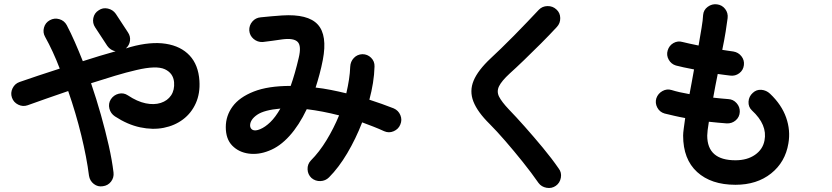

<svg xmlns="http://www.w3.org/2000/svg" viewBox="-20 -840 4040 932"><path d="M479 64Q455 68 435.5 53Q416 38 412 13Q401 -75 374.5 -183.5Q348 -292 311 -398Q256 -379 205.5 -361.5Q155 -344 114 -329Q91 -321 68.5 -332Q46 -343 38 -366Q30 -389 41 -411.5Q52 -434 75 -442Q116 -456 166 -473Q216 -490 270 -507Q254 -549 236 -588Q218 -627 199 -661Q187 -682 193.5 -706Q200 -730 222 -742Q244 -754 268 -747Q292 -740 304 -718Q324 -680 343.5 -635.5Q363 -591 382 -543Q423 -556 463.5 -568.5Q504 -581 541 -591Q516 -596 501 -617L442 -707Q428 -728 433 -752.5Q438 -777 459 -790Q479 -804 503.5 -798.5Q528 -793 542 -773L601 -683Q614 -664 611 -642Q608 -620 591 -605L614 -612Q712 -639 785 -627.5Q858 -616 900.5 -570.5Q943 -525 948 -448Q952 -387 930.5 -339Q909 -291 868.5 -260.5Q828 -230 774.5 -219.5Q721 -209 660 -222Q599 -235 538 -275Q517 -289 511 -313Q505 -337 518 -358Q532 -379 556 -385Q580 -391 601 -377Q646 -347 687 -338.5Q728 -330 760.5 -340.5Q793 -351 810.5 -377Q828 -403 825 -441Q821 -485 780 -504Q739 -523 642 -500Q594 -489 537.5 -472Q481 -455 422 -436Q448 -360 470 -282Q492 -204 508 -133Q524 -62 531 -3Q534 22 519 41.5Q504 61 479 64Z M1492 24Q1474 7 1473 -18Q1472 -43 1489 -61Q1530 -102 1565 -159.5Q1600 -217 1626 -280Q1544 -301 1469 -310Q1432 -232 1385 -180Q1338 -128 1285 -108Q1235 -88 1187 -94.5Q1139 -101 1107.5 -133Q1076 -165 1076 -223Q1076 -278 1109 -323Q1142 -368 1211.5 -395.5Q1281 -423 1391 -423Q1412 -482 1430 -559Q1444 -617 1425 -636.5Q1406 -656 1351 -649Q1332 -646 1302 -642Q1272 -638 1255 -636Q1230 -635 1211 -651Q1192 -667 1190 -692Q1189 -717 1205 -735.5Q1221 -754 1246 -756Q1267 -758 1298 -761Q1329 -764 1349 -765Q1475 -773 1522.5 -721Q1570 -669 1547 -549Q1540 -513 1531 -479.5Q1522 -446 1512 -415Q1548 -411 1586 -403.5Q1624 -396 1661 -387Q1669 -421 1674 -453.5Q1679 -486 1680 -516Q1681 -541 1697.5 -558.5Q1714 -576 1739 -577Q1764 -577 1781.5 -559.5Q1799 -542 1798 -517Q1797 -478 1790.5 -437.5Q1784 -397 1773 -356Q1804 -346 1833.5 -335.5Q1863 -325 1891 -314Q1914 -304 1923.5 -281Q1933 -258 1923 -235Q1914 -213 1891 -203Q1868 -193 1845 -203Q1819 -215 1792 -225.5Q1765 -236 1738 -246Q1707 -166 1665.5 -96Q1624 -26 1577 21Q1560 38 1535.5 39Q1511 40 1492 24ZM1243 -213Q1267 -223 1292 -247Q1317 -271 1341 -313Q1262 -306 1228.5 -283Q1195 -260 1194 -232Q1194 -216 1206.5 -209.5Q1219 -203 1243 -213Z M2678 62Q2658 76 2633 71.5Q2608 67 2594 48Q2560 -1 2517.5 -54Q2475 -107 2433 -155.5Q2391 -204 2357 -238Q2298 -296 2278 -347Q2258 -398 2279 -448.5Q2300 -499 2362 -557Q2383 -576 2412.5 -605Q2442 -634 2475 -667Q2508 -700 2539 -733Q2570 -766 2595 -792Q2612 -810 2637.5 -810.5Q2663 -811 2681 -794Q2699 -778 2699.5 -752.5Q2700 -727 2683 -709Q2648 -671 2605.5 -628.5Q2563 -586 2523 -547.5Q2483 -509 2454 -483Q2415 -447 2402.5 -421.5Q2390 -396 2402.5 -371Q2415 -346 2450 -309Q2484 -274 2527.5 -225Q2571 -176 2615 -123Q2659 -70 2692 -22Q2707 -3 2702.5 22.5Q2698 48 2678 62Z M3550 57Q3432 57 3364 -5Q3296 -67 3296 -182Q3296 -194 3299 -216Q3302 -238 3306 -267Q3278 -272 3252.5 -278Q3227 -284 3206 -289Q3182 -296 3170.5 -318Q3159 -340 3166 -363Q3174 -386 3195.5 -398Q3217 -410 3240 -403Q3275 -392 3327 -383Q3332 -412 3338 -442Q3344 -472 3349 -503Q3322 -508 3299 -513Q3276 -518 3261 -522Q3238 -529 3226 -550.5Q3214 -572 3221 -595Q3228 -619 3249 -631Q3270 -643 3294 -636Q3306 -633 3326 -628.5Q3346 -624 3371 -619Q3379 -666 3385.5 -704.5Q3392 -743 3393 -767Q3395 -792 3415.5 -807Q3436 -822 3460 -819Q3485 -816 3500 -796.5Q3515 -777 3512 -752Q3509 -727 3502.5 -686.5Q3496 -646 3486 -598Q3502 -595 3515.5 -593.5Q3529 -592 3540 -590Q3564 -586 3579 -567Q3594 -548 3591 -524Q3588 -499 3568.5 -484.5Q3549 -470 3525 -473Q3513 -474 3497 -476.5Q3481 -479 3464 -481Q3458 -452 3452.5 -423Q3447 -394 3442 -366Q3462 -364 3480.5 -362Q3499 -360 3515 -359Q3539 -358 3555.5 -339.5Q3572 -321 3571 -297Q3570 -272 3551.5 -256Q3533 -240 3508 -241Q3488 -243 3466 -244.5Q3444 -246 3421 -249Q3413 -201 3413 -182Q3413 -62 3550 -62Q3607 -62 3645 -88.5Q3683 -115 3691 -158Q3706 -234 3630 -304Q3612 -321 3613.5 -346.5Q3615 -372 3634 -389Q3652 -406 3676 -404Q3700 -402 3718 -385Q3774 -332 3796 -269.5Q3818 -207 3807 -144Q3792 -53 3723 2Q3654 57 3550 57Z"/></svg>

Font: Zen Maru Gothic
Style: Bold
Weight: 700
Designer: Yoshimichi Ohira
Foundry: Positype
Version: Version 1.001